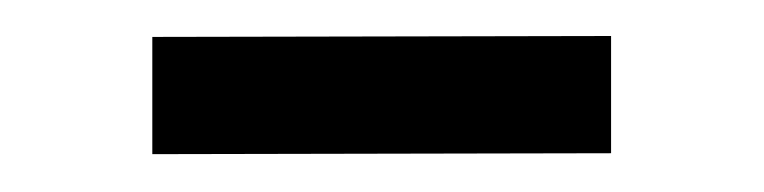

<svg xmlns="http://www.w3.org/2000/svg" viewBox="-20 -310 414 104"><path d="M311 -290.5V-227L62.5 -226.5V-290Z"/></svg>

Font: Public Sans Thin Light
Style: Regular
Weight: 300
Version: Version 1.007